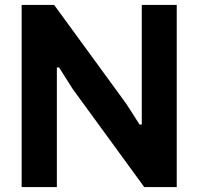

<svg xmlns="http://www.w3.org/2000/svg" viewBox="-20 -760 806 780"><path d="M68 -740H200L494 -337L547 -254H556V-740H698V0H566L275 -399L220 -486H211V0H68Z"/></svg>

Font: Encode Sans Narrow
Style: Bold
Weight: 700
Designer: Pablo Impallari, Andres Torresi
Foundry: Pablo Impallari, Andres Torresi
Version: Version 1.000; ttfautohint (v1.00) -l 8 -r 50 -G 200 -x 14 -